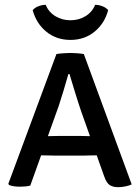

<svg xmlns="http://www.w3.org/2000/svg" viewBox="-20 -769 580 796"><path d="M206 -124Q200.5 -124 181.2 -124.5Q162 -125 150.5 -125L105.5 0.5Q88 5 63.5 5Q34.5 5 17.5 -2L14.5 -7L214 -545Q226 -547 243 -548.2Q260 -549.5 272.5 -549.5Q284 -549.5 299.8 -548.2Q315.5 -547 327.5 -545L526 -4.5Q514.5 1 498.8 4Q483 7 469.5 7Q449 7 435.2 -1.5Q421.5 -10 411.5 -39L381 -125Q371 -125 352.8 -124.5Q334.5 -124 328.5 -124ZM223 -328.5 178.5 -204.5Q189.5 -204.5 204.8 -205Q220 -205.5 225 -205.5H312Q317 -205.5 330 -205Q343 -204.5 353 -204.5L316.5 -307.5Q305.5 -339.5 291.8 -384Q278 -428.5 268 -462H263.5Q254.5 -430 243 -391.8Q231.5 -353.5 223 -328.5ZM428.5 -727Q413.5 -671.5 371.8 -637.5Q330 -603.5 272 -603.5Q214 -603.5 172.2 -637.5Q130.5 -671.5 115.5 -727Q124.5 -737.5 139.5 -743.2Q154.5 -749 169.5 -749Q182 -718.5 209.8 -701.8Q237.5 -685 272 -685Q306.5 -685 334.2 -701.8Q362 -718.5 374.5 -749Q389.5 -749 404.5 -743.2Q419.5 -737.5 428.5 -727Z"/></svg>

Font: Signika Negative SC
Style: Regular
Weight: 400
Designer: Anna Giedryś
Foundry: Anna Giedryś
Version: Version 2.000; ttfautohint (v1.8.3) -l 8 -r 50 -G 200 -x 9 -